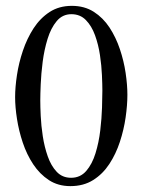

<svg xmlns="http://www.w3.org/2000/svg" viewBox="-20 -632 492 663"><path d="M419.9 -304.7Q419.9 -269 413.8 -226.6Q407.7 -184.1 394 -142.3Q380.4 -100.6 357.7 -65.9Q335 -31.2 301.8 -10.3Q268.6 10.7 223.1 10.7Q180.7 10.7 148.9 -10Q117.2 -30.8 94.7 -64.7Q72.3 -98.6 58.6 -139.6Q44.9 -180.7 38.6 -221.7Q32.2 -262.7 32.2 -296.4Q32.2 -331.1 38.6 -373Q44.9 -415 59.1 -457Q73.2 -499 95.9 -534.2Q118.7 -569.3 151.4 -590.6Q184.1 -611.8 228 -611.8Q271.5 -611.8 303.7 -591.3Q335.9 -570.8 358.2 -536.9Q380.4 -502.9 394 -462.2Q407.7 -421.4 413.8 -380.1Q419.9 -338.9 419.9 -304.7ZM333.5 -319.3Q333.5 -339.8 332 -372.6Q330.6 -405.3 325.2 -441.7Q319.8 -478 308.1 -510.3Q296.4 -542.5 276.6 -562.7Q256.8 -583 226.6 -583Q195.8 -583 175.8 -559.1Q155.8 -535.2 144.3 -497.8Q132.8 -460.4 127.4 -418.9Q122.1 -377.4 120.6 -341.3Q119.1 -305.2 119.1 -285.2Q119.1 -264.6 120.6 -231.7Q122.1 -198.7 127.7 -161.9Q133.3 -125 144.8 -92.3Q156.2 -59.6 175.8 -38.8Q195.3 -18.1 225.6 -18.1Q257.3 -18.1 277.8 -41.7Q298.3 -65.4 309.8 -102.8Q321.3 -140.1 326.2 -181.6Q331.1 -223.1 332.3 -260.3Q333.5 -297.4 333.5 -319.3Z"/></svg>

Font: Rohingya Solluk
Style: Regular
Weight: 400
Designer: SIL International
Foundry: SIL International
Version: Version 1.001